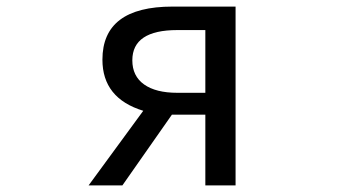

<svg xmlns="http://www.w3.org/2000/svg" viewBox="-20 -563 1040 583"><path d="M603.5 -281.2V-471.7H518.6Q381.8 -471.7 381.8 -379.9Q381.8 -332 417.5 -306.6Q453.1 -281.2 518.6 -281.2ZM503.9 -543H695.3V0H603.5V-214.8H503.9H502L351.6 0H249L415 -226.6Q291 -264.6 291 -381.8Q291 -543 503.9 -543Z"/></svg>

Font: Gen Shin Gothic Monospace Regular
Style: Regular
Weight: 400
Designer: [Source Han Sans]
Ryoko NISHIZUKA  (kana & ideographs); Paul D. Hunt (Latin, Greek & Cyrillic); Wenlong ZHANG  (bopomofo
Version: Version 1.002.20150607